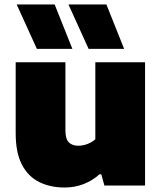

<svg xmlns="http://www.w3.org/2000/svg" viewBox="-20 -828 721 857"><path d="M268.5 9Q204.5 9 155 -15.5Q105.5 -40 77.8 -93.2Q50 -146.5 50 -233V-550H272V-247Q272 -207.5 287.2 -192.5Q302.5 -177.5 329.5 -177.5Q343.5 -177.5 357.8 -181.2Q372 -185 384.2 -191.5Q396.5 -198 405.5 -206.5V-550H627.5V0H446L432 -50H424Q392.5 -21.5 352.8 -6.2Q313 9 268.5 9ZM375.5 -610 285.5 -808H455L534 -610ZM144.5 -610 54.5 -808H224L303 -610Z"/></svg>

Font: Encode Sans SemiExpanded Black
Style: Regular
Weight: 900
Width: 6
Designer: Multiple Designers
Foundry: Impallari Type
Version: Version 3.002